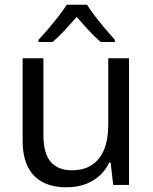

<svg xmlns="http://www.w3.org/2000/svg" viewBox="-20 -784 649 814"><path d="M527 -537V0H460L449 -95H443Q430 -66 405 -42Q380 -18 344 -4Q308 10 261 10Q203 10 161.5 -11.5Q120 -33 98 -77Q76 -121 76 -186V-537H164V-210Q164 -135 194.5 -98.5Q225 -62 285 -62Q334 -62 368.5 -84Q403 -106 421 -149Q439 -192 439 -258V-537ZM349 -764Q362 -743 383 -715.5Q404 -688 426.5 -661.5Q449 -635 467 -615V-606H407Q380 -629 354 -657.5Q328 -686 305 -712Q282 -686 256.5 -658Q231 -630 203 -606H143V-615Q162 -635 184.5 -661.5Q207 -688 228.5 -715.5Q250 -743 263 -764Z"/></svg>

Font: Noto Sans Hebrew Thin
Style: Regular
Weight: 400
Version: Version 3.001